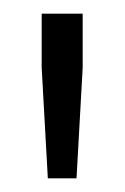

<svg xmlns="http://www.w3.org/2000/svg" viewBox="-20 -708 183 281"><path d="M50 -447 41 -609V-688H101V-609L92 -447Z"/></svg>

Font: Saira ExtraCondensed
Style: Regular
Weight: 400
Width: 2
Designer: Hector Gatti with collaboration of the Omnibus-Type team
Foundry: Omnibus-Type
Version: Version 1.101